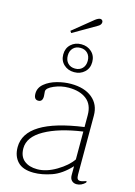

<svg xmlns="http://www.w3.org/2000/svg" viewBox="-127 -908 695 985"><g transform="rotate(15 220.5 -415.5)"><path d="M147 -742 254 -829Q270 -841 280 -841Q286 -841 290 -837Q294 -833 294 -827Q294 -813 278 -804L154 -732ZM143 -616Q143 -649 165 -669.5Q187 -690 220 -690Q253 -690 275 -669.5Q297 -649 297 -616Q297 -583 275 -562.5Q253 -542 220 -542Q187 -542 165 -562.5Q143 -583 143 -616ZM273 -616Q273 -641 258.5 -656Q244 -671 220 -671Q196 -671 181.5 -656Q167 -641 167 -616Q167 -591 181.5 -576Q196 -561 220 -561Q244 -561 258.5 -576Q273 -591 273 -616ZM40 -96Q40 -242 345 -284V-347Q345 -403 310 -430.5Q275 -458 215 -458Q175 -458 138 -442Q101 -426 101 -408Q101 -403 102 -395.5Q103 -388 103 -382Q103 -353 80 -353Q57 -353 57 -385Q57 -416 83 -437.5Q109 -459 147 -469.5Q185 -480 221 -480Q293 -480 334.5 -446Q376 -412 376 -353V-40Q376 -25 380 -18Q384 -11 395 -11Q405 -11 427 -19V-11Q406 10 381 10Q365 10 355 0Q345 -10 345 -28V-76Q298 -25 247.5 -7.5Q197 10 153 10Q95 10 67.5 -19Q40 -48 40 -96ZM345 -112V-260Q219 -242 144.5 -200Q70 -158 70 -98Q70 -55 96 -33.5Q122 -12 166 -12Q214 -12 267 -43.5Q320 -75 345 -112Z"/></g></svg>

Font: Taviraj Thin
Style: Regular
Weight: 250
Designer: Katatrad Team
Foundry: CadsonDemak
Version: Version 1.001